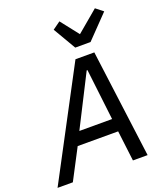

<svg xmlns="http://www.w3.org/2000/svg" viewBox="-197 -1059 994 1168"><g transform="rotate(-20 300.0 -474.5)"><path d="M459 0 435 -197H173L70 0H-29L341 -698H463L554 0ZM387 -611H382L214 -280H426ZM364 -765 278 -912 328 -948 419 -832 558 -949 605 -912 463 -765Z"/></g></svg>

Font: IBM Plex Sans Text
Style: Italic
Weight: 450
Italic angle: -11°
Designer: Mike Abbink, Paul van der Laan, Pieter van Rosmalen
Foundry: Bold Monday
Version: Version 3.005